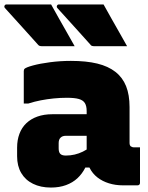

<svg xmlns="http://www.w3.org/2000/svg" viewBox="-47 -834 667 864"><path d="M183 -814Q201 -782 218.5 -750.5Q236 -719 254 -688Q272 -657 289 -626Q256 -626 218 -626Q180 -626 144 -626Q136 -626 131.5 -627.5Q127 -629 124 -633Q95 -666 70.5 -692.5Q46 -719 23.5 -744.5Q1 -770 -25 -798Q-29 -803 -26.5 -808.5Q-24 -814 -18 -814Q16 -814 49 -814Q82 -814 115 -814Q148 -814 183 -814ZM419 -814Q437 -782 454.5 -750.5Q472 -719 490 -688Q508 -657 525 -626Q492 -626 453.5 -626Q415 -626 379 -626Q372 -626 367 -627.5Q362 -629 360 -633Q331 -666 306.5 -692.5Q282 -719 259.5 -744.5Q237 -770 211 -798Q207 -803 209.5 -808.5Q212 -814 218 -814Q252 -814 284.5 -814Q317 -814 350.5 -814Q384 -814 419 -814ZM536 -352Q536 -332 536 -312Q536 -292 536 -271.5Q536 -251 536 -230.5Q536 -210 536 -190Q536 -184 538.5 -179Q541 -174 547 -173Q548 -172 550 -171.5Q552 -171 555 -171Q556 -171 557 -171Q558 -171 560 -171H583Q583 -131 583 -91Q583 -51 583 -11Q583 -6 580 -3Q577 0 572 0Q567 0 544.5 0Q522 0 505 0Q473 0 443.5 -9Q414 -18 391.5 -35.5Q369 -53 356 -79Q343 -105 343 -140Q343 -173 343 -206Q343 -239 343 -272Q343 -283 343 -293Q343 -303 343 -313.5Q343 -324 343 -334Q343 -357 335 -370Q327 -383 308 -388.5Q289 -394 254 -394Q224 -394 194.5 -391Q165 -388 136.5 -382.5Q108 -377 80 -368H60Q60 -405 60 -441.5Q60 -478 60 -514Q60 -518 61 -520.5Q62 -523 63 -524Q70 -531 101.5 -539.5Q133 -548 178.5 -554Q224 -560 272 -560Q341 -560 390.5 -548Q440 -536 472.5 -510.5Q505 -485 520.5 -446Q536 -407 536 -352ZM217 -166Q217 -149 224.5 -141.5Q232 -134 249 -134Q270 -134 289 -138.5Q308 -143 325.5 -151.5Q343 -160 360 -173L369 -80H337Q323 -52 301.5 -32Q280 -12 250 -1Q220 10 182 10Q136 10 101.5 -7Q67 -24 48.5 -55.5Q30 -87 30 -131V-170Q30 -204 40.5 -232Q51 -260 71.5 -279.5Q92 -299 121.5 -309.5Q151 -320 189 -320Q227 -320 262.5 -320Q298 -320 327.5 -320Q357 -320 380 -320Q388 -320 392 -310Q396 -300 397.5 -279Q399 -258 399 -223Q374 -223 349.5 -223Q325 -223 300 -223Q275 -223 251 -223Q242 -223 236 -221Q230 -219 225 -214Q221 -210 219 -204Q217 -198 217 -190Z"/></svg>

Font: Recursive Black
Style: Regular
Weight: 900
Version: Version 1.085